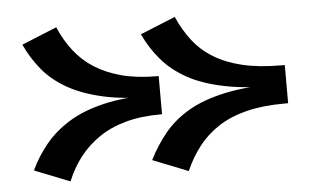

<svg xmlns="http://www.w3.org/2000/svg" viewBox="-44 -580 1125 681"><g transform="rotate(-5 519.0 -239.5)"><path d="M602 35 476 -15Q501 -65 535.5 -107.5Q570 -150 622.5 -181Q675 -212 752.5 -229Q830 -246 939 -246V-239Q829 -239 751.5 -255Q674 -271 621.5 -300.5Q569 -330 534 -371Q499 -412 475 -463L600 -514Q621 -466 650.5 -428Q680 -390 722.5 -364Q765 -338 823.5 -324Q882 -310 960 -310H974V-174H962Q884 -174 826 -159.5Q768 -145 725.5 -117.5Q683 -90 653 -51.5Q623 -13 602 35ZM181 35 55 -15Q78 -64 112.5 -106Q147 -148 198 -179.5Q249 -211 322.5 -228.5Q396 -246 498 -246V-239Q395 -239 321.5 -255.5Q248 -272 196 -301.5Q144 -331 110 -372Q76 -413 53 -463L178 -514Q198 -467 227.5 -429Q257 -391 298 -365Q339 -339 393.5 -324.5Q448 -310 519 -310H525V-174H520Q450 -174 395.5 -159Q341 -144 300 -116Q259 -88 229.5 -50Q200 -12 181 35Z"/></g></svg>

Font: BioRhyme SemiExpanded ExtraBold
Style: Regular
Weight: 800
Width: 6
Designer: Aoife Mooney
Foundry: Aoife Mooney Type
Version: Version 1.600;gftools[0.9.33]